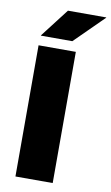

<svg xmlns="http://www.w3.org/2000/svg" viewBox="-92 -874 533 921"><g transform="rotate(10 174.0 -413.5)"><path d="M233.5 0H52V-639H233.5ZM162 -827H348.5V-825.5L208 -686.5H55V-688Z"/></g></svg>

Font: Anek Latin ExtraBold
Style: Regular
Weight: 800
Designer: Yesha Goshar
Foundry: Ek Type
Version: Version 1.003